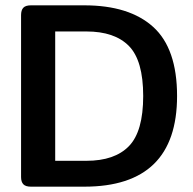

<svg xmlns="http://www.w3.org/2000/svg" viewBox="-20 -700 723 720"><path d="M59 -36V-643Q59 -662 67.5 -671Q76 -680 96 -680H296Q465 -680 554.5 -599Q644 -518 644 -340Q644 0 296 0H96Q76 0 67.5 -9Q59 -18 59 -36ZM304 -97Q410 -97 463.5 -152Q517 -207 517 -340Q517 -473 463.5 -527.5Q410 -582 304 -582H187V-97Z"/></svg>

Font: Mitr
Style: Regular
Weight: 400
Designer: Thanarat Vachiruckul
Foundry: Cadson Demak
Version: Version 1.003